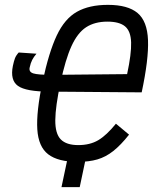

<svg xmlns="http://www.w3.org/2000/svg" viewBox="-20 -652 640 790"><path d="M233 118 258 0H226L232 -29H339L308 118ZM300 14Q219 14 178.5 -17Q138 -48 133.5 -120Q129 -192 155 -315Q181 -437 213.5 -506Q246 -575 296.5 -603.5Q347 -632 424 -632Q506 -632 546 -598.5Q586 -565 589 -486.5Q592 -408 563 -272L184 -275Q87 -275 54 -298.5Q21 -322 33 -381Q37 -400 41.5 -412Q46 -424 57 -436L130 -431Q119 -418 112.5 -405.5Q106 -393 102 -374Q98 -356 117 -350Q136 -344 193 -344L503 -347Q521 -431 519.5 -477.5Q518 -524 494.5 -543.5Q471 -563 422 -563Q370 -563 334.5 -540Q299 -517 274 -462Q249 -407 229 -312Q208 -214 207.5 -158Q207 -102 230 -78.5Q253 -55 302 -55Q350 -55 384 -75Q418 -95 457 -143L511 -98Q477 -55 446 -30.5Q415 -6 380.5 4Q346 14 300 14Z"/></svg>

Font: Victor Mono
Style: Italic
Weight: 400
Italic angle: -12°
Monospace: yes
Designer: Rune Bjørnerås
Version: Version 1.561;gftools[0.9.30]